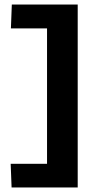

<svg xmlns="http://www.w3.org/2000/svg" viewBox="-20 -726 399 845"><path d="M31 99 27 -5H187V-601H28L32 -706H322V99Z"/></svg>

Font: Kanit Medium
Style: Regular
Weight: 500
Designer: Katatrad Team
Foundry: CadsonDemak
Version: Version 2.000; ttfautohint (v1.8.3)